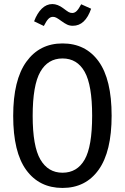

<svg xmlns="http://www.w3.org/2000/svg" viewBox="-20 -914 615 946"><path d="M530 -344Q530 -167 466 -77.5Q402 12 288 12Q174 12 109.5 -76Q45 -164 45 -343Q45 -520 110 -610Q175 -700 288 -700Q402 -700 466 -611.5Q530 -523 530 -344ZM141 -343Q141 -193 179 -128Q217 -63 288 -63Q360 -63 397 -127.5Q434 -192 434 -344Q434 -495 397 -560.5Q360 -626 288 -626Q216 -626 178.5 -560Q141 -494 141 -343ZM283 -810Q268 -821 259 -826Q250 -831 241 -831Q228 -831 218 -820.5Q208 -810 196 -786L148 -809Q163 -849 186 -871.5Q209 -894 238 -894Q264 -894 292 -873Q309 -860 317.5 -855Q326 -850 336 -850Q348 -850 358 -860Q368 -870 380 -893L429 -871Q400 -787 339 -787Q323 -787 310.5 -793Q298 -799 283 -810Z"/></svg>

Font: Fira Sans Compressed
Style: Regular
Weight: 400
Width: 1
Designer: bBox Type GmbH & Carrois Corporate GbR & Edenspiekermann AG
Foundry: bBox Type GmbH & Carrois Corporate GbR & Edenspiekermann AG
Version: Version 4.301